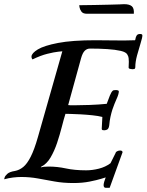

<svg xmlns="http://www.w3.org/2000/svg" viewBox="-63 -864 703 921"><path d="M463 37Q456 37 445 37Q434 37 434 24Q434 18 437 7.5Q440 -3 444 -13Q444 -13 423 -6.5Q402 0 367 7Q332 14 289 14Q240 14 198.5 6.5Q157 -1 118.5 -8Q80 -15 39 -15Q20 -15 -0.5 -12.5Q-21 -10 -43 -4Q-43 -4 -41 -12Q-39 -20 -28 -30Q-17 -40 9 -44Q30 -48 48.5 -63Q67 -78 84.5 -112.5Q102 -147 119 -207L236 -618Q236 -618 216.5 -616Q197 -614 164.5 -606Q132 -598 93 -579Q93 -579 90.5 -582.5Q88 -586 88 -593Q89 -609 118.5 -627Q148 -645 215.5 -658Q283 -671 396 -671Q419 -671 445 -670.5Q471 -670 505 -670Q522 -670 541.5 -670Q561 -670 584 -671Q586 -671 587 -678.5Q588 -686 592.5 -693.5Q597 -701 609 -701Q620 -701 620 -694Q620 -684 611.5 -657Q603 -630 594.5 -598.5Q586 -567 586 -542Q586 -538 584 -535Q582 -532 572 -532Q569 -532 561.5 -533.5Q554 -535 554 -540Q554 -547 554.5 -554Q555 -561 555 -568Q555 -576 554 -585Q553 -594 548 -602Q542 -614 516 -620Q490 -626 451.5 -628.5Q413 -631 369 -631Q354 -631 343.5 -620.5Q333 -610 326 -585L264 -360Q267 -359 275 -359Q283 -359 295 -359Q323 -359 366 -360.5Q409 -362 449 -366Q457 -388 464 -405.5Q471 -423 478 -429Q481 -432 493 -432Q498 -432 502.5 -430.5Q507 -429 507 -426Q507 -413 496.5 -390Q486 -367 476 -338Q471 -322 467 -304Q463 -286 461 -263Q460 -253 455.5 -246.5Q451 -240 437 -239Q433 -239 429 -240Q425 -241 425 -246Q425 -258 428 -303Q409 -308 380.5 -311Q352 -314 324 -315.5Q296 -317 275.5 -317.5Q255 -318 251 -318Q243 -293 233.5 -255.5Q224 -218 211 -179Q198 -140 179.5 -108.5Q161 -77 134 -64L133 -61Q146 -65 171 -65Q212 -65 253.5 -56Q295 -47 350 -47Q380 -47 411.5 -55Q443 -63 467 -81L492 -131Q492 -135 499 -138.5Q506 -142 513 -142Q524 -142 525 -134ZM532 -844Q558 -844 569.5 -834Q581 -824 579 -798H354Q335 -798 327.5 -808.5Q320 -819 318.5 -829Q317 -839 317 -839Q351 -839 388.5 -840Q426 -841 458.5 -841.5Q491 -842 511.5 -843Q532 -844 532 -844Z"/></svg>

Font: Sedan
Style: Italic
Weight: 400
Italic angle: -13.8°
Designer: Sebastian Salazar
Foundry: Sebastian Salazar
Version: Version 1.100; ttfautohint (v1.8.4.7-5d5b)